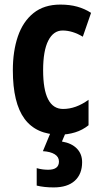

<svg xmlns="http://www.w3.org/2000/svg" viewBox="-20 -577 439 837"><path d="M241 10Q138 10 87 -59Q36 -128 36 -271Q36 -354 58 -418.5Q80 -483 126 -520Q172 -557 243 -557Q284 -557 316.5 -548Q349 -539 377 -521L341 -417Q296 -444 253 -444Q213 -444 190.5 -400Q168 -356 168 -271Q168 -102 255 -102Q311 -102 366 -142V-31Q340 -10 307.5 0Q275 10 241 10ZM338 130Q338 182 306 211Q274 240 214 240Q172 240 140 232V156Q154 160 166.5 161.5Q179 163 190 163Q237 163 237 127Q237 107 218.5 95.5Q200 84 167 82L201 0H267L250 40Q292 47 315 70.5Q338 94 338 130Z"/></svg>

Font: Noto Sans Myanmar ExtraCondensed
Style: Bold
Weight: 700
Width: 2
Designer: Monotype Design Team
Foundry: Monotype Imaging Inc.
Version: Version 2.107; ttfautohint (v1.8.4.7-5d5b)